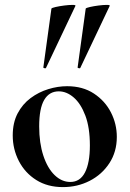

<svg xmlns="http://www.w3.org/2000/svg" viewBox="-20 -751 529 784"><path d="M237 13Q174 13 128 -16Q82 -45 57 -93.5Q32 -142 32 -198Q32 -250 52 -288Q72 -326 105 -350.5Q138 -375 177 -387Q216 -399 254 -399Q318 -399 363.5 -369Q409 -339 433 -292Q457 -245 457 -192Q457 -131 426.5 -84.5Q396 -38 346 -12.5Q296 13 237 13ZM267 -8Q307 -8 327 -47Q347 -86 347 -157Q347 -230 328.5 -279Q310 -328 281 -353Q252 -378 220 -378Q181 -378 160.5 -343Q140 -308 140 -235Q140 -167 157 -115.5Q174 -64 203 -36Q232 -8 267 -8ZM168 -474Q167 -471 161.5 -472.5Q156 -474 157 -476L190 -716Q192 -719 207.5 -722.5Q223 -726 242.5 -728.5Q262 -731 276 -731Q290 -731 288 -727ZM308 -474Q307 -471 301.5 -472.5Q296 -474 297 -476L330 -716Q332 -719 347.5 -722.5Q363 -726 382.5 -728.5Q402 -731 416 -731Q430 -731 428 -727Z"/></svg>

Font: Cormorant
Style: Bold
Weight: 700
Designer: Christian Thalmann (Catharsis Fonts)
Foundry: Catharsis Fonts
Version: Version 4.000